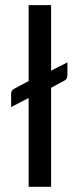

<svg xmlns="http://www.w3.org/2000/svg" viewBox="-20 -714 288 734"><path d="M175.3 -694.3V-443.8L237.8 -475.6V-426.8Q237.8 -411.1 226.1 -405.8L175.3 -378.4V0H89.4V-339.4L22.5 -304.7V-355Q22.5 -368.2 33.2 -374L89.4 -404.3V-694.3Z"/></svg>

Font: Carlito
Style: Regular
Weight: 400
Designer: Lukasz Dziedzic
Foundry: tyPoland Lukasz Dziedzic
Version: Version 1.104